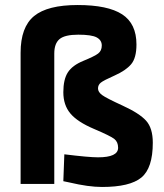

<svg xmlns="http://www.w3.org/2000/svg" viewBox="-20 -732 651 764"><path d="M196 0H62V-522Q62 -624 115.5 -668Q169 -712 289 -712Q409 -712 466 -675Q523 -638 523 -555Q523 -501 501.5 -476Q480 -451 436 -431.5Q392 -412 381 -403Q370 -394 370 -380Q370 -366 386 -354Q402 -342 468.5 -311.5Q535 -281 561.5 -251.5Q588 -222 588 -164Q588 -63 542.5 -25.5Q497 12 386 12Q332 12 256 -6L232 -11L236 -118Q333 -106 370 -106Q450 -106 450 -144Q450 -167 435 -179Q420 -191 354 -219Q288 -247 260 -280.5Q232 -314 232 -365Q232 -416 250 -444Q268 -472 312 -490Q356 -508 370.5 -519Q385 -530 385 -551Q385 -572 365 -583Q345 -594 291.5 -594Q238 -594 217 -576.5Q196 -559 196 -519Z"/></svg>

Font: Titillium Web[RUS by Daymarius]
Style: Bold
Weight: 700
Designer: Cyrillization by Daymarius
Foundry: Cyrillization by Daymarius
Version: Version 1.002 September 11, 2018